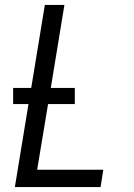

<svg xmlns="http://www.w3.org/2000/svg" viewBox="-20 -755 540 775"><path d="M40 0 95 -335H33V-400H106L161 -735H240L185 -400H282V-335H174L130 -70H397L386 0Z"/></svg>

Font: Iosevka Curly
Style: Italic
Weight: 400
Italic angle: -9°
Monospace: yes
Designer: Belleve Invis
Foundry: Belleve Invis
Version: Version 22.1.2; ttfautohint (v1.8.4)